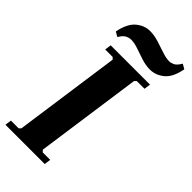

<svg xmlns="http://www.w3.org/2000/svg" viewBox="-271 -925 985 985"><g transform="rotate(45 221.0 -432.5)"><path d="M315 -635 305 -625 223 -45 233 -35H287L282 0H-3L2 -35H58L68 -45L150 -625L140 -635H86L91 -670H376L371 -635ZM419 -865 445 -850Q432 -781 397 -752.5Q362 -724 320 -724Q290 -724 258 -734.5Q226 -745 197 -755Q168 -765 145 -765Q131 -765 115.5 -757.5Q100 -750 85 -724L59 -739Q73 -808 107.5 -836.5Q142 -865 182 -865Q212 -865 244.5 -855Q277 -845 307.5 -834.5Q338 -824 361 -824Q373 -824 388 -831Q403 -838 419 -865Z"/></g></svg>

Font: Brygada 1918
Style: Bold Italic
Weight: 700
Italic angle: -8°
Designer: Mateusz Machalski | Borys Kosmynka | Przemek Hoffer
Foundry: NIEPODLEGLA 2018
Version: Version 3.006